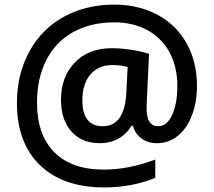

<svg xmlns="http://www.w3.org/2000/svg" viewBox="-20 -738 938 841"><path d="M842.8 -360.8Q842.8 -291 820.8 -233.2Q798.8 -175.3 759 -143.1Q719.2 -110.8 667 -110.8Q628.4 -110.8 600.1 -131.3Q571.8 -151.9 562 -187H556.2Q532.2 -148.9 497.1 -129.9Q461.9 -110.8 418 -110.8Q338.4 -110.8 292.7 -162.1Q247.1 -213.4 247.1 -300.8Q247.1 -401.4 307.6 -464.1Q368.2 -526.9 470.2 -526.9Q507.3 -526.9 552.5 -520.3Q597.7 -513.7 632.8 -502L622.1 -274.9V-263.2Q622.1 -185.1 672.9 -185.1Q711.4 -185.1 734.1 -234.9Q756.8 -284.7 756.8 -361.8Q756.8 -445.3 722.7 -508.5Q688.5 -571.8 625.5 -606Q562.5 -640.1 481 -640.1Q377 -640.1 300 -597.2Q223.1 -554.2 182.6 -474.4Q142.1 -394.5 142.1 -289.1Q142.1 -147.5 217.8 -71.3Q293.5 4.9 435.1 4.9Q543 4.9 660.2 -39.1V41Q557.6 83 437 83Q256.3 83 155.3 -14.4Q54.2 -111.8 54.2 -286.1Q54.2 -413.6 108.9 -512.9Q163.6 -612.3 260.5 -665Q357.4 -717.8 480 -717.8Q585.9 -717.8 668.7 -673.8Q751.5 -629.9 797.1 -548.6Q842.8 -467.3 842.8 -360.8ZM340.8 -298.8Q340.8 -185.1 430.2 -185.1Q524.4 -185.1 533.2 -328.1L539.1 -444.8Q508.3 -453.1 473.1 -453.1Q410.6 -453.1 375.7 -411.6Q340.8 -370.1 340.8 -298.8Z"/></svg>

Font: CAA NEO Sans SemiBold
Style: Regular
Weight: 600
Version: Version 1.10